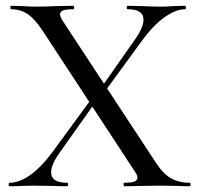

<svg xmlns="http://www.w3.org/2000/svg" viewBox="-20 -645 690 665"><path d="M410 -12Q434 -12 445 -16Q456 -20 456 -30Q456 -38 447 -51L128 -538Q101 -579 76 -596Q51 -613 18 -613Q16 -613 16 -619Q16 -625 18 -625L58 -624Q84 -622 97 -622Q131 -622 181 -624L234 -625Q237 -625 237 -619Q237 -613 234 -613Q210 -613 199 -609Q188 -605 188 -595Q188 -587 197 -573L519 -83Q544 -44 571.5 -28Q599 -12 638 -12Q640 -12 640 -6Q640 0 638 0Q611 0 595 -1L539 -2L461 -1Q442 0 410 0Q408 0 408 -6Q408 -12 410 -12ZM13 -12Q46 -12 83.5 -38Q121 -64 160 -116L302 -310L316 -299L185 -114Q157 -74 157 -48Q157 -12 213 -12Q216 -12 216 -6Q216 0 213 0Q182 0 166 -1L96 -2L52 -1Q40 0 13 0Q10 0 10 -6Q10 -12 13 -12ZM319 -325 446 -506Q477 -549 477 -577Q477 -613 422 -613Q419 -613 419 -619Q419 -625 422 -625L468 -624Q508 -622 539 -622Q557 -622 583 -624L621 -625Q624 -625 624 -619Q624 -613 621 -613Q589 -613 549.5 -585Q510 -557 471 -503L333 -314Z"/></svg>

Font: Cormorant Unicase Medium
Style: Regular
Weight: 500
Designer: Christian Thalmann (Catharsis Fonts)
Foundry: Catharsis Fonts
Version: Version 4.000